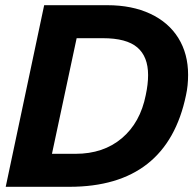

<svg xmlns="http://www.w3.org/2000/svg" viewBox="-20 -719 744 739"><path d="M150 -699H393Q488 -699 558.5 -666Q629 -633 666.5 -572.5Q704 -512 704 -431Q704 -389 696 -353Q623 0 247 0H2ZM271 -127Q378 -127 449 -187Q520 -247 541 -353Q550 -395 550 -430Q550 -501 508.5 -536.5Q467 -572 376 -572H275L180 -127Z"/></svg>

Font: Prompt Semibold
Style: Italic
Weight: 600
Italic angle: -12°
Designer: Katatrad Team
Foundry: CadsonDemak
Version: Version 1.000